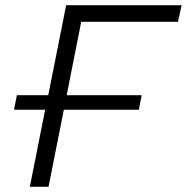

<svg xmlns="http://www.w3.org/2000/svg" viewBox="-20 -720 720 740"><path d="M293 -636 237 -353H526L515 -297H226L167 0H95L154 -297H34L45 -353H166L235 -700H680L666 -636Z"/></svg>

Font: Montserrat Alternates
Style: Italic
Weight: 400
Italic angle: -11.3°
Designer: Julieta Ulanovsky
Foundry: Julieta Ulanovsky
Version: Version 7.200